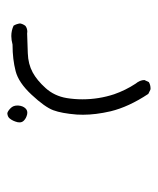

<svg xmlns="http://www.w3.org/2000/svg" viewBox="28 -154 443 540"><g transform="rotate(90 250.0 115.5)"><path d="M324.7 282.2Q324.7 275.4 319.8 270.5Q313 263.7 302.2 261.2Q299.3 260.7 297.4 260.7Q290.5 260.7 285.6 265.6Q278.3 272.9 277.3 286.1Q277.3 287.6 277.3 289.1Q277.3 300.3 284.7 307.6Q292.5 315.4 298.8 316.9Q308.6 316.4 313.5 310.5Q320.8 301.8 324.2 288.1Q324.7 285.2 324.7 282.2ZM107.4 302.2Q147 302.2 180.7 293.5Q212.9 285.2 246.6 249Q281.7 211.4 290.5 187.7Q299.3 164.1 302.7 121.6Q303.2 112.8 303.2 104Q303.2 68.4 293.5 26.4Q281.2 -24.4 244.6 -79.6L232.9 -85.4Q231.4 -85.9 230 -85.9Q219.2 -85.9 211.4 -81.1L205.6 -68.8Q205.6 -56.2 215.8 -43.9Q234.4 -15.6 245.6 16.6Q259.8 59.6 259.8 106Q259.8 128.4 256.3 149.9Q250.5 184.6 228 209.5Q206.5 233.4 184.1 245.6Q160.6 258.3 130.4 259.3L74.7 261.2Q71.8 260.7 69.8 260.7Q60.1 260.7 53.2 266.1Q47.9 272.9 46.4 281.2Q47.9 291.5 52.7 299.3Q66.4 305.7 82 305.7Q92.8 305.7 106 302.2Z"/></g></svg>

Font: NaikaiFont
Style: ExtraLight
Weight: 200
Version: Version 1.89